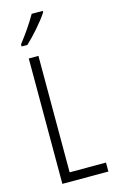

<svg xmlns="http://www.w3.org/2000/svg" viewBox="-141 -1094 638 1056"><g transform="rotate(-15 178.0 -566.5)"><path d="M218 -1032V-1040H155C127 -991 96 -946 55 -893V-881H88C128 -918 189 -986 218 -1032ZM76 -93H338V-144H131V-807H76Z"/></g></svg>

Font: Noto Sans Kannada UI ExtraCondensed Light
Style: Regular
Weight: 300
Width: 2
Designer: Jelle Bosma - Monotype Design Team
Foundry: Monotype Imaging Inc.
Version: Version 2.005